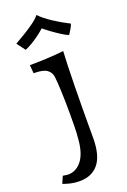

<svg xmlns="http://www.w3.org/2000/svg" viewBox="-198 -746 666 1004"><g transform="rotate(-20 135.5 -244.0)"><path d="M63 203Q32 203 5.5 196Q-21 189 -29 185L-12 146Q-4 147 3 148.5Q10 150 17 150Q61 150 91.5 112.5Q122 75 129 2Q133 -36 133.5 -74Q134 -112 134 -147Q134 -218 131.5 -274Q129 -330 126 -353Q123 -379 102 -394.5Q81 -410 28 -410L24 -456Q61 -456 98.5 -457.5Q136 -459 166.5 -461.5Q197 -464 213 -466Q211 -436 209.5 -387Q208 -338 207 -280.5Q206 -223 205.5 -166.5Q205 -110 205 -65V13Q205 111 168 157Q131 203 63 203ZM31 -539 -4 -586Q19 -599 49 -617Q79 -635 106 -654.5Q133 -674 146 -691Q172 -664 214 -636.5Q256 -609 300 -587Q298 -578 287 -559.5Q276 -541 271 -534Q257 -539 234 -553.5Q211 -568 187 -585.5Q163 -603 148 -616Q134 -603 112.5 -587Q91 -571 69 -558Q47 -545 31 -539Z"/></g></svg>

Font: Maname
Style: Regular
Weight: 400
Designer: Pathum Egodawatta
Foundry: mooniak
Version: Version 1.000; ttfautohint (v1.8.4.7-5d5b)